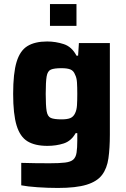

<svg xmlns="http://www.w3.org/2000/svg" viewBox="-20 -723 625 949"><path d="M266 206Q217 206 166 202.5Q115 199 85 193V82Q116 83 154 83.5Q192 84 225 84Q274 84 302 80.5Q330 77 342.5 65.5Q355 54 358.5 31Q362 8 362 -29V-65H354Q332 -26 295 -14Q258 -2 214 -2Q153 -2 116 -24.5Q79 -47 62 -103Q45 -159 45 -259Q45 -361 62 -417Q79 -473 116 -495.5Q153 -518 213 -518Q255 -518 295 -505Q335 -492 358 -448H366L370 -510H523V-58Q523 9 516 59Q509 109 484.5 141.5Q460 174 408 190Q356 206 266 206ZM284 -133Q313 -133 328 -139.5Q343 -146 351 -163Q359 -179 360.5 -202.5Q362 -226 362 -259Q362 -292 360.5 -315.5Q359 -339 351 -354Q344 -373 328.5 -379.5Q313 -386 284 -386Q248 -386 231.5 -379Q215 -372 210.5 -345Q206 -318 206 -259Q206 -201 210.5 -174Q215 -147 231.5 -140Q248 -133 284 -133ZM227 -595V-703H358V-595Z"/></svg>

Font: Saira
Style: Bold
Weight: 700
Designer: Hector Gatti with collaboration of the Omnibus-Type team
Foundry: Omnibus-Type
Version: Version 1.100; ttfautohint (v1.8.3)